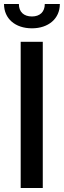

<svg xmlns="http://www.w3.org/2000/svg" viewBox="-23 -936 318 956"><path d="M190 -728H80V0H190ZM-3 -916C-3 -843 53 -795 136 -795C218 -795 275 -843 275 -916H200C200 -877 176 -854 136 -854C95 -854 71 -877 71 -916Z"/></svg>

Font: Wafeq Medium
Style: Regular
Weight: 500
Designer: Rasmus Andersson & Azza Alameddine
Foundry: Google & TypeTogether
Version: Version 3.000;January 28, 2025;FontCreator 15.0.0.3014 64-bi